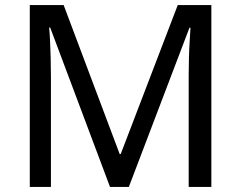

<svg xmlns="http://www.w3.org/2000/svg" viewBox="-20 -734 947 754"><path d="M412 0 177 -626H173Q175 -606 176.5 -575Q178 -544 179 -507.5Q180 -471 180 -433V0H97V-714H230L450 -129H454L678 -714H810V0H721V-439Q721 -474 722 -508.5Q723 -543 725 -573.5Q727 -604 728 -625H724L486 0Z"/></svg>

Font: hexltamil05
Style: Book
Weight: 400
Designer: Jelle Bosma - Monotype Design Team
Foundry: Monotype Imaging Inc.
Version: Version 2.003